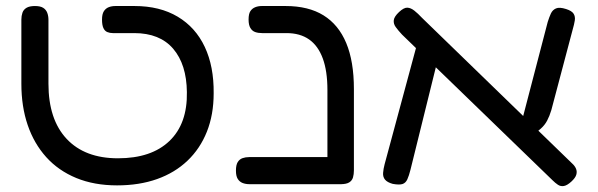

<svg xmlns="http://www.w3.org/2000/svg" viewBox="-20 -602 1986 638"><path d="M369 14Q293 14 233.5 -10.5Q174 -35 133.5 -80Q93 -125 72 -186.5Q51 -248 51 -324V-537Q51 -549 54.5 -559.5Q58 -570 68 -576Q78 -582 96 -582Q114 -582 123.5 -576Q133 -570 137 -559.5Q141 -549 141 -536V-324Q141 -205 201.5 -140.5Q262 -76 372 -76Q483 -76 543 -133.5Q603 -191 601 -296Q600 -388 555.5 -440Q511 -492 426 -492H355Q345 -492 336.5 -495.5Q328 -499 323.5 -509Q319 -519 319 -537Q319 -555 325 -564.5Q331 -574 341 -578Q351 -582 364 -582H427Q511 -582 570.5 -546.5Q630 -511 660.5 -446Q691 -381 690 -292Q690 -221 667.5 -164.5Q645 -108 603 -68Q561 -28 502 -7Q443 14 369 14Z M1112 10Q1095 10 1085 5Q1075 0 1071.5 -9.5Q1068 -19 1068 -29V-303Q1068 -366 1052.5 -408Q1037 -450 1007 -471Q977 -492 932 -492H851Q838 -492 828 -495.5Q818 -499 812 -509Q806 -519 806 -537Q806 -556 812 -565Q818 -574 828 -578Q838 -582 850 -582H929Q1005 -582 1055 -551Q1105 -520 1130.5 -459Q1156 -398 1156 -306V-36Q1156 -23 1153 -12.5Q1150 -2 1140.5 4Q1131 10 1112 10ZM809 10Q796 10 786 6Q776 2 770 -7.5Q764 -17 764 -35Q764 -54 770 -63.5Q776 -73 786 -76.5Q796 -80 808 -80H1116L1115 10Z M1879 1Q1865 14 1854 16Q1843 18 1834 12Q1825 6 1816 -3L1316 -487Q1303 -501 1295 -512Q1287 -523 1288.5 -535Q1290 -547 1306 -562Q1322 -577 1333.5 -576.5Q1345 -576 1357 -566.5Q1369 -557 1382 -543L1881 -59Q1890 -51 1894 -41.5Q1898 -32 1895 -21.5Q1892 -11 1879 1ZM1285 9Q1267 4 1259.5 -5Q1252 -14 1253 -27.5Q1254 -41 1258 -56L1367 -460L1440 -426L1344 -38Q1339 -18 1333.5 -6Q1328 6 1317.5 9.5Q1307 13 1285 9ZM1744 -148 1709 -180 1800 -529Q1805 -545 1810.5 -557Q1816 -569 1827.5 -574Q1839 -579 1861 -572Q1880 -566 1886 -556.5Q1892 -547 1890 -534Q1888 -521 1883 -504L1812 -236Q1806 -216 1798 -201Q1790 -186 1777 -174.5Q1764 -163 1744 -148Z"/></svg>

Font: Fredoka SemiExpanded
Style: Regular
Weight: 400
Width: 6
Designer: Ben Nathan
Foundry: Milena B. Brandão, Ben Nathan
Version: Version 2.001